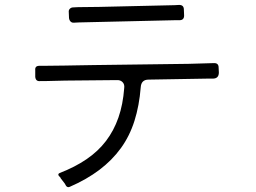

<svg xmlns="http://www.w3.org/2000/svg" viewBox="-20 -747 1040 779"><path d="M260 -674 259 -698Q258 -706 263.5 -711.5Q269 -717 277 -717L297 -718L383 -719L688 -726L707 -727Q726 -727 726 -708L727 -684Q727 -665 708 -665H689L300 -656L281 -655Q272 -654 266.5 -659.5Q261 -665 260 -674ZM248 7 243 -2 226 -24V-25L225 -26V-27L219 -33Q213 -41 222 -45Q284 -69 331 -101Q378 -133 410 -175Q442 -217 460.5 -270Q479 -323 484 -390Q486 -405 477 -414Q468 -423 453 -422L244 -420L161 -418H143Q125 -416 123 -435V-462Q121 -480 140 -480H159L244 -481Q270 -482 299.5 -482Q329 -482 361 -483L745 -488L849 -491Q867 -491 867 -473L868 -453Q868 -428 843 -428H818L583 -424Q553 -424 551 -393Q545 -318 525.5 -256.5Q506 -195 470.5 -146Q435 -97 383.5 -58Q332 -19 263 11Q254 15 248 7Z"/></svg>

Font: Higure Gothic
Style: Regular
Weight: 400
Designer: Yoshimichi Ohira
Foundry: Positype
Version: Version 1.000